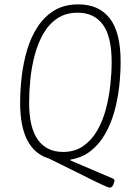

<svg xmlns="http://www.w3.org/2000/svg" viewBox="-20 -726 624 877"><path d="M481 131Q476 131 452.5 120.5Q429 110 395 93Q361 76 324 57.5Q287 39 254 23Q221 7 201 -3Q138 -22 105 -85Q72 -148 72 -257Q72 -316 79.5 -379Q87 -442 104.5 -500Q122 -558 152.5 -604.5Q183 -651 228.5 -678.5Q274 -706 338 -706Q432 -706 481.5 -642Q531 -578 531 -444Q531 -390 524.5 -331.5Q518 -273 502.5 -217Q487 -161 460.5 -114.5Q434 -68 395 -37Q356 -6 302 3V7L492 88Q503 92 503 98Q503 104 497.5 117.5Q492 131 481 131ZM268 -32Q322 -32 360.5 -59Q399 -86 424.5 -130.5Q450 -175 464 -229Q478 -283 484 -338.5Q490 -394 490 -442Q490 -559 450 -613.5Q410 -668 335 -668Q280 -668 241 -641.5Q202 -615 177 -570.5Q152 -526 138 -472Q124 -418 118.5 -362.5Q113 -307 113 -258Q113 -143 153 -87.5Q193 -32 268 -32Z"/></svg>

Font: Asap Condensed Condensed Thin
Style: Italic
Weight: 100
Width: 3
Italic angle: -6°
Designer: Pablo Cosgaya
Foundry: Omnibus-Type
Version: Version 3.001; ttfautohint (v1.8.4.7-5d5b)